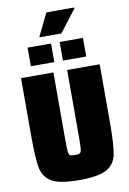

<svg xmlns="http://www.w3.org/2000/svg" viewBox="-112 -1134 815 1209"><g transform="rotate(-10 295.5 -530.0)"><path d="M44 -313V-688H251V-270Q251 -206 253 -185Q255 -164 263 -158Q271 -152 295 -152Q319 -152 327 -158Q335 -164 337 -185Q339 -206 339 -270V-688H547V-313Q547 -172 534.5 -111Q522 -50 469.5 -21Q417 8 295 8Q173 8 121 -21Q69 -50 56.5 -110.5Q44 -171 44 -313ZM118 -751V-870H268V-751ZM323 -751V-870H472V-751ZM204 -921V-926L273 -1068H452V-1063L343 -921Z"/></g></svg>

Font: Saira Semi Condensed Black
Style: Regular
Weight: 900
Width: 4
Designer: Hector Gatti with collaboration of the Omnibus-Type team
Foundry: Omnibus-Type
Version: Version 1.001; ttfautohint (v1.8)